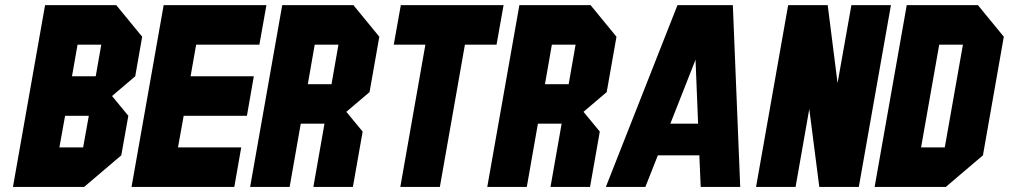

<svg xmlns="http://www.w3.org/2000/svg" viewBox="-20 -739 3988 759"><path d="M264.6 -437.5H358.4L380.4 -562.5H286.6ZM31.2 0 158.2 -718.8H439.5L542 -593.8L514.6 -437.5L422.9 -359.4L487.3 -281.2L459.5 -125L312.5 0ZM214.8 -156.2H308.6L331.1 -281.2H237.3Z M933.6 -156.2 906.2 0H500L627 -718.8H1033.2L1005.4 -562.5H755.4L733.4 -437.5H983.4L956.1 -281.2H706.1L683.6 -156.2Z M1440.9 -375 1349.1 -296.9 1413.6 -218.8 1375 0H1218.8L1262.7 -250H1168.9L1125 0H968.8L1095.7 -718.8H1377L1479.5 -593.8ZM1290.5 -406.2 1317.9 -562.5H1224.1L1196.8 -406.2Z M1718.8 0H1562.5L1661.6 -562.5H1536.6L1564.5 -718.8H1970.7L1942.9 -562.5H1817.9Z M2378.4 -375 2286.6 -296.9 2351.1 -218.8 2312.5 0H2156.2L2200.2 -250H2106.4L2062.5 0H1906.2L2033.2 -718.8H2314.5L2417 -593.8ZM2228 -406.2 2255.4 -562.5H2161.6L2134.3 -406.2Z M2877 -718.8 2906.2 0H2750L2744.6 -125H2580.6L2531.2 0H2375L2658.2 -718.8ZM2739.7 -250 2729.5 -502.9 2629.9 -250Z M3125 0H2968.8L3095.7 -718.8H3252L3291 -410.6L3345.7 -718.8H3502L3375 0H3218.8L3179.2 -308.1Z M3865.7 -125 3718.8 0H3437.5L3564.5 -718.8H3845.7L3948.2 -593.8ZM3714.8 -156.2 3786.6 -562.5H3692.9L3621.1 -156.2Z"/></svg>

Font: Signwood
Style: Italic
Weight: 400
Italic angle: -10°
Designer: GGBotNet
Foundry: GGBotNet
Version: 0.95